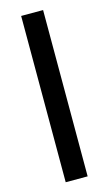

<svg xmlns="http://www.w3.org/2000/svg" viewBox="-114 -762 456 803"><g transform="rotate(-15 114.0 -360.0)"><path d="M66 -720H161V0H66Z"/></g></svg>

Font: Oak Sans Medium
Style: Regular
Weight: 500
Designer: Erik Kennedy, Walven
Foundry: Erik Kennedy, Walven
Version: Version 1.000